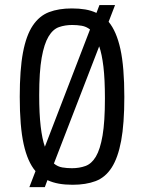

<svg xmlns="http://www.w3.org/2000/svg" viewBox="-20 -731 575 770"><path d="M441.4 -710.6H378.8L366.8 -679.2Q346 -689 321.8 -693.1Q297.6 -697.2 268 -697.2Q215.6 -697.2 176.7 -682.4Q137.8 -667.6 111.5 -628.5Q85.2 -589.4 72.2 -520.6Q59.2 -451.8 59.2 -342.8Q59.2 -223.8 74.9 -152.8Q90.6 -81.8 122.4 -44.6L97.8 19.4H159.8L170.2 -8.6Q191.6 1.2 216.2 5.6Q240.8 10 271.2 10Q324.4 10 363.4 -4.7Q402.4 -19.4 427.8 -58.8Q453.2 -98.2 465.9 -166.5Q478.6 -234.8 478.6 -342Q478.6 -462.6 462.9 -534.1Q447.2 -605.6 415.6 -643.6ZM269.6 -630.8Q289.6 -630.8 307.7 -627.7Q325.8 -624.6 341 -612.8L160 -142.6Q149.2 -173.4 143.2 -223.7Q137.2 -274 137.2 -349.2Q137.2 -443.6 147.1 -499.3Q157 -555 174.6 -584.4Q192.2 -613.8 216.5 -622.3Q240.8 -630.8 269.6 -630.8ZM268.4 -56.4Q248.4 -56.4 229.9 -59.5Q211.4 -62.6 196.2 -75.2L377.8 -545.2Q388.6 -514.6 394.7 -464Q400.8 -413.4 400.8 -336.2Q400.8 -243 391.3 -187.5Q381.8 -132 364.6 -103.1Q347.4 -74.2 322.7 -65.3Q298 -56.4 268.4 -56.4Z"/></svg>

Font: Secuela Light
Style: Regular
Weight: 300
Designer: Fernando Haro
Foundry: deFharo
Version: Version 1.708